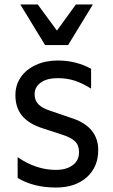

<svg xmlns="http://www.w3.org/2000/svg" viewBox="-20 -828 506 860"><path d="M59 -31V-124Q142 -67 230 -67Q277 -67 305.5 -88Q334 -109 334 -146Q334 -177 316.5 -194.5Q299 -212 258 -225L172 -253Q109 -273 79 -309.5Q49 -346 49 -402Q49 -447 73 -482Q97 -517 140.5 -537Q184 -557 239 -557Q320 -557 388 -520V-431Q348 -456 313.5 -467Q279 -478 239 -478Q190 -478 162.5 -458Q135 -438 135 -406Q135 -379 151.5 -361.5Q168 -344 202 -333L310 -296Q364 -277 392 -241.5Q420 -206 420 -156Q420 -80 368.5 -34Q317 12 231 12Q130 12 59 -31ZM71 -808H149L235 -691L320 -808H396L285 -626H182Z"/></svg>

Font: Application
Style: Regular
Weight: 400
Designer: Wei Huang
Foundry: Wei Huang
Version: Version 0.012